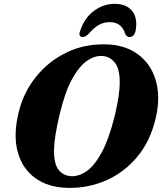

<svg xmlns="http://www.w3.org/2000/svg" viewBox="-20 -938 821 972"><path d="M513 -713.5Q611 -712 677 -664Q743 -616 768 -533.2Q793 -450.5 769.5 -345Q742.5 -225 675.2 -144.5Q608 -64 516 -24.2Q424 15.5 322.5 13Q223.5 11 158 -36.8Q92.5 -84.5 69.5 -169.8Q46.5 -255 74.5 -370Q99 -470 161.5 -548.2Q224 -626.5 314.2 -671Q404.5 -715.5 513 -713.5ZM342 -46Q379 -44.5 418.2 -71.2Q457.5 -98 494.2 -165Q531 -232 561 -352Q574 -407 580.2 -449.5Q586.5 -492 586 -524.5Q586 -589.5 561.5 -620.8Q537 -652 499 -654.5Q459.5 -657.5 419.8 -629.8Q380 -602 344.5 -537Q309 -472 283 -363Q267.5 -300 260.5 -252.8Q253.5 -205.5 253.5 -172Q253.5 -106 277.8 -76.8Q302 -47.5 342 -46ZM536.5 -826Q504.5 -826 479.2 -811.2Q454 -796.5 429.5 -767.5Q412.5 -750.5 399 -750.5Q387 -750.5 383.5 -759.2Q380 -768 386 -782.5Q407.5 -847 455.2 -882.8Q503 -918.5 561.5 -918.5Q619.5 -918.5 648.8 -882.8Q678 -847 666.5 -782.5Q660 -750.5 634.5 -750.5Q621.5 -750.5 613.5 -767.5Q595 -826 536.5 -826Z"/></svg>

Font: Fraunces 9pt S000
Style: Bold Italic
Weight: 700
Italic angle: -16°
Version: Version 1.000; ttfautohint (v1.8.3)